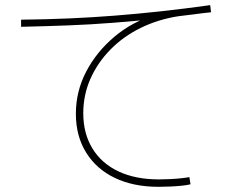

<svg xmlns="http://www.w3.org/2000/svg" viewBox="-20 -750 920 748"><path d="M275.6 -306.7Q275.6 -394.4 316.1 -471.7Q356.7 -548.9 426.1 -607.2Q495.6 -665.6 586.7 -693.3L593.3 -676.7Q503.3 -667.8 418.3 -661.1Q333.3 -654.4 246.7 -651.1Q160 -647.8 62.2 -645.6V-673.3Q162.2 -674.4 250.6 -678.3Q338.9 -682.2 425 -688.9Q511.1 -695.6 603.3 -705.6Q695.6 -715.6 798.9 -730L802.2 -702.2Q768.9 -698.9 737.2 -694.4Q705.6 -690 674.4 -686.7Q595.6 -674.4 527.8 -641.1Q460 -607.8 410 -556.7Q360 -505.6 332.2 -442.8Q304.4 -380 304.4 -308.9Q304.4 -230 340 -171.7Q375.6 -113.3 441.7 -82.2Q507.8 -51.1 598.9 -51.1Q618.9 -51.1 642.2 -52.2Q665.6 -53.3 686.1 -55.6Q706.7 -57.8 717.8 -60L722.2 -32.2Q711.1 -28.9 689.4 -26.7Q667.8 -24.4 643.9 -23.3Q620 -22.2 597.8 -22.2Q500 -22.2 427.8 -56.7Q355.6 -91.1 315.6 -155.6Q275.6 -220 275.6 -306.7Z"/></svg>

Font: Paperlogy 1 Thin
Style: Regular
Weight: 250
Designer: redesigned by Lee Juim, glyphs from Gmarket Sans & Montserrat
Foundry: PT&
Version: Version 1.001